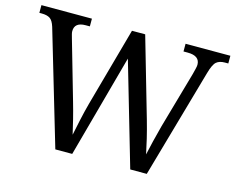

<svg xmlns="http://www.w3.org/2000/svg" viewBox="-99 -862 1245 1010"><g transform="rotate(15 523.5 -357.0)"><path d="M93 -619Q83 -651 67 -661.5Q51 -672 22 -672H9V-714H284V-672H261Q201 -672 201 -624Q201 -616 203.5 -607Q206 -598 209 -587L301 -267Q314 -222 325 -178Q336 -134 344 -98Q352 -137 362 -183.5Q372 -230 385 -278L504 -707H576L701 -274Q715 -225 726 -179Q737 -133 744 -98Q752 -134 761.5 -174Q771 -214 784 -262L872 -571Q875 -583 879 -599Q883 -615 883 -623Q883 -672 817 -672H794V-714H1038V-672H1019Q990 -672 973.5 -658Q957 -644 943 -594L774 0H684L521 -560L368 0H276Z"/></g></svg>

Font: Noto Serif Grantha
Style: Regular
Weight: 400
Designer: Monotype Design Team
Foundry: Monotype Imaging Inc.
Version: Version 2.004; ttfautohint (v1.8.4.7-5d5b)